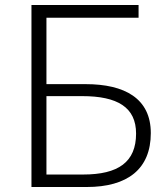

<svg xmlns="http://www.w3.org/2000/svg" viewBox="-20 -749 672 769"><path d="M106 0H327C491 0 584 -72 584 -216C584 -355 479 -412 323 -412H166V-678H535V-729H106ZM166 -50V-364H309C451 -364 525 -319 525 -214C525 -100 454 -50 313 -50Z"/></svg>

Font: Genne Gothic Light
Style: Regular
Weight: 300
Designer: Ryoko NISHIZUKA (kana & ideographs); Paul D. Hunt (Latin, Greek & Cyrillic); Wenlong ZHANG (bopomofo); Sandoll Communica
Foundry: Adobe Systems Incorporated
Version: Version 1.004;PS 1.004;hotconv 16.6.51;makeotf.lib2.5.65220